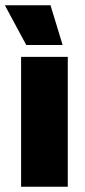

<svg xmlns="http://www.w3.org/2000/svg" viewBox="-34 -708 324 728"><path d="M223 0H46V-492.5H223ZM203 -539 157.5 -688H-14.5V-686L65.5 -537.5H203Z"/></svg>

Font: Anek Kannada Medium ExtraBold
Style: Regular
Weight: 800
Version: Version 1.003